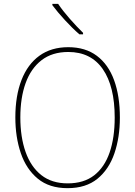

<svg xmlns="http://www.w3.org/2000/svg" viewBox="-20 -971 705 1001"><path d="M605 -358Q605 -255 576.5 -171.5Q548 -88 488 -39Q428 10 332 10Q237 10 177 -39.5Q117 -89 88.5 -172.5Q60 -256 60 -359Q60 -471 92 -553.5Q124 -636 185.5 -680.5Q247 -725 336 -725Q425 -725 485 -680Q545 -635 575 -552.5Q605 -470 605 -358ZM86 -359Q86 -256 113.5 -178.5Q141 -101 195.5 -58Q250 -15 333 -15Q417 -15 471 -57Q525 -99 551.5 -176Q578 -253 578 -358Q578 -521 516 -610.5Q454 -700 336 -700Q252 -700 196.5 -657Q141 -614 113.5 -537.5Q86 -461 86 -359ZM283 -951Q307 -915 344 -873Q381 -831 413 -800V-792H394Q358 -823 318.5 -866Q279 -909 253 -944V-951Z"/></svg>

Font: Noto Sans SemiCondensed Thin
Style: Regular
Weight: 100
Width: 4
Designer: Monotype Design Team
Foundry: Monotype Imaging Inc.
Version: Version 2.013; ttfautohint (v1.8.4.7-5d5b)